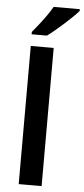

<svg xmlns="http://www.w3.org/2000/svg" viewBox="-64 -1018 459 1052"><g transform="rotate(5 165.5 -492.0)"><path d="M207 0H81V-760H207ZM331 -974Q319 -960 298.5 -940Q278 -920 253.5 -898Q229 -876 205.5 -856.5Q182 -837 164 -824H80V-837Q96 -856 116 -881.5Q136 -907 155.5 -934.5Q175 -962 187 -984H331Z"/></g></svg>

Font: Noto Sans Tangsa SemiBold
Style: Regular
Weight: 600
Version: Version 1.504